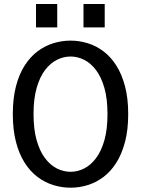

<svg xmlns="http://www.w3.org/2000/svg" viewBox="-20 -904 690 936"><path d="M324 11Q281 11 239.8 -1.8Q198.5 -14.5 162.8 -41.5Q127 -68.5 100 -111Q73 -153.5 57.8 -212.2Q42.5 -271 42.5 -348Q42.5 -424.5 57.8 -483.2Q73 -542 100 -584.2Q127 -626.5 162.8 -653.5Q198.5 -680.5 239.8 -693.2Q281 -706 324 -706Q367 -706 408 -693.2Q449 -680.5 484.8 -653.5Q520.5 -626.5 547.2 -584.2Q574 -542 589.5 -483.2Q605 -424.5 605 -348Q605 -271 589.5 -212.2Q574 -153.5 547.2 -111Q520.5 -68.5 484.8 -41.5Q449 -14.5 408 -1.8Q367 11 324 11ZM324 -66.5Q358 -66.5 390 -82.5Q422 -98.5 447.8 -132.5Q473.5 -166.5 488.8 -219.8Q504 -273 504 -348Q504 -422.5 488.8 -475.8Q473.5 -529 447.8 -562.8Q422 -596.5 390 -612.5Q358 -628.5 324 -628.5Q290 -628.5 257.8 -612.5Q225.5 -596.5 199.8 -562.8Q174 -529 158.8 -475.8Q143.5 -422.5 143.5 -348Q143.5 -273 158.8 -219.8Q174 -166.5 199.8 -132.5Q225.5 -98.5 257.8 -82.5Q290 -66.5 324 -66.5ZM155.5 -884.5H259V-770.5H155.5ZM387 -884.5H490.5V-770.5H387Z"/></svg>

Font: Trispace Thin
Style: Regular
Weight: 400
Version: Version 1.210